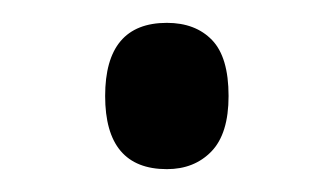

<svg xmlns="http://www.w3.org/2000/svg" viewBox="-20 -136 292 168"><path d="M126 12Q72 12 72 -52Q72 -116 126 -116Q151 -116 165.5 -101Q180 -86 180 -52Q180 -19 165 -3.5Q150 12 126 12Z"/></svg>

Font: Noto Sans Malayalam ExtraCondensed
Style: Regular
Weight: 400
Width: 2
Designer: Jelle Bosma - Monotype Design Team
Foundry: Monotype Imaging Inc.
Version: Version 2.104; ttfautohint (v1.8.4.7-5d5b)